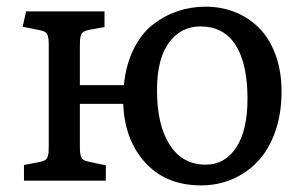

<svg xmlns="http://www.w3.org/2000/svg" viewBox="-20 -541 909 575"><path d="M582 14.2Q477.1 14.2 415 -54Q353 -122.1 349.1 -230H219.2V-100.1Q219.2 -77.6 223.9 -68.8Q228.5 -60.1 244.1 -57.1L296.9 -45.9V0H51.8V-46.9L100.1 -56.2Q109.4 -58.1 115 -61.5Q120.6 -64.9 122.8 -72Q125 -79.1 125.5 -85Q126 -90.8 126 -104V-407.2Q126 -429.7 121.3 -438.5Q116.7 -447.3 101.1 -450.2L47.9 -460.9L58.1 -506.8H293V-460L245.1 -451.2Q235.8 -449.2 230.2 -445.8Q224.6 -442.4 222.4 -435.1Q220.2 -427.7 219.7 -421.9Q219.2 -416 219.2 -402.8V-286.1H351.1Q356.9 -347.2 380.1 -393.8Q403.3 -440.4 437.7 -467.3Q472.2 -494.1 512.2 -507.6Q552.2 -521 596.2 -521Q642.6 -521 683.3 -504.9Q724.1 -488.8 755.4 -457.8Q786.6 -426.8 804.9 -377.7Q823.2 -328.6 823.2 -267.1Q823.2 -200.7 804.2 -146.7Q785.2 -92.8 752.2 -57.9Q719.2 -22.9 675.8 -4.4Q632.3 14.2 582 14.2ZM596.2 -47.9Q653.8 -47.9 687.5 -99.4Q721.2 -150.9 721.2 -245.1Q721.2 -350.6 685.5 -406.2Q649.9 -461.9 580.1 -461.9Q522.5 -461.9 486.3 -413.8Q450.2 -365.7 450.2 -270Q450.2 -166.5 488.3 -107.2Q526.4 -47.9 596.2 -47.9Z"/></svg>

Font: Literata Book
Style: Regular
Weight: 400
Designer: Latin by Veronika Burian and Jose Scaglione. Greek by Irene Vlachou. Cyrillic by Vera Evstafieva
Foundry: TypeTogether
Version: Version 2.003;PS 002.003;hotconv 1.0.88;makeotf.lib2.5.64775